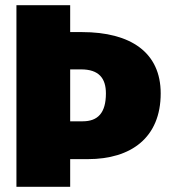

<svg xmlns="http://www.w3.org/2000/svg" viewBox="-20 -716 651 736"><path d="M294 -593H249V-696H43V0H249V-106H317C482 -106 596 -188 596 -358C596 -515 481 -593 294 -593ZM297 -251H249V-450H291C359 -450 386 -416 386 -358C386 -283 355 -251 297 -251Z"/></svg>

Font: Fira Sans Heavy
Style: Regular
Weight: 900
Designer: bBox Type GmbH & Carrois Corporate GbR & Edenspiekermann AG
Foundry: bBox Type GmbH & Carrois Corporate GbR & Edenspiekermann AG
Version: Version 4.300;PS 004.300;hotconv 1.0.88;makeotf.lib2.5.64775